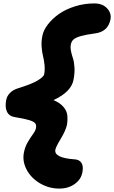

<svg xmlns="http://www.w3.org/2000/svg" viewBox="-20 -870 663 1116"><path d="M325.2 226.1Q264.2 226.1 212.4 195.6Q160.6 165 134.8 116Q108.9 66.9 119.1 16.1Q125.5 -17.1 141.4 -43.9Q157.2 -70.8 171.6 -90.3Q186 -109.9 189 -125Q192.4 -143.1 184.8 -153.1Q177.2 -163.1 150.9 -171.4Q124.5 -179.7 67.9 -189Q33.7 -193.8 20.8 -220.2Q7.8 -246.6 16.1 -289.1Q20 -310.5 37.1 -328.9Q54.2 -347.2 85 -356.9Q162.1 -380.4 198.2 -401.9Q234.4 -423.3 236.8 -439Q241.7 -463.9 238.8 -492.7Q235.8 -521.5 230 -544.2Q224.1 -566.9 221.9 -598.6Q219.7 -630.4 226.1 -661.1Q232.4 -694.3 258.1 -727.8Q283.7 -761.2 322.5 -788.6Q361.3 -815.9 415.5 -833Q469.7 -850.1 527.8 -850.1Q575.7 -850.1 602.3 -821.8Q628.9 -793.5 622.1 -756.8Q607.4 -685.1 532.2 -675.8Q479 -668.5 450.2 -660.4Q421.4 -652.3 408.4 -641.4Q395.5 -630.4 392.1 -612.8Q388.2 -594.7 392.6 -573.2Q397 -551.8 403.8 -531.7Q410.6 -511.7 412.8 -479Q415 -446.3 407.2 -405.8Q394 -335.9 291 -288.1Q328.1 -272.5 348.1 -249.5Q368.2 -226.6 371.1 -200.4Q374 -174.3 369.1 -144Q361.8 -110.8 333.5 -64Q305.2 -17.1 301.8 0Q292.5 47.9 414.1 56.2Q440.9 57.6 453.4 76.7Q465.8 95.7 459 130.9Q451.7 172.4 414.6 199.2Q377.4 226.1 325.2 226.1Z"/></svg>

Font: Shantell Sans Bouncy
Style: Italic
Weight: 800
Italic angle: -11.31°
Designer: Stephen Nixon, Anya Danilova, Shantell Martin
Foundry: Arrow Type
Version: Version 1.006;[9816181b4]